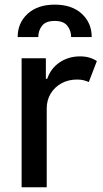

<svg xmlns="http://www.w3.org/2000/svg" viewBox="-20 -792 436 812"><path d="M71.4 0V-545.5H174V-458.8H179.7Q194.6 -502.8 232.2 -528.2Q269.9 -553.6 318.2 -553.6Q340.6 -553.6 358.3 -548.3Q376.1 -543 389.6 -533.7L355.5 -445Q345.9 -449.6 333.8 -452.6Q321.7 -455.6 306.1 -455.6Q269.2 -455.6 240.2 -439.8Q211.3 -424 194.4 -396.3Q177.6 -368.6 177.6 -333.1V0ZM54.7 -635.3Q54.7 -695 96.9 -733.7Q139.2 -772.4 211.6 -772.4Q284.1 -772.4 326 -733.7Q367.9 -695 367.9 -635.3H280.9Q280.9 -662.6 264.7 -683.1Q248.6 -703.5 211.6 -703.5Q173.3 -703.5 157.5 -682.7Q141.7 -661.9 142 -635.3Z"/></svg>

Font: InterMG Medium
Style: Regular
Weight: 500
Designer: Rasmus Andersson
Foundry: rsms
Version: Version 3.019;December 26, 2023;FontCreator 15.0.0.2955 64-b